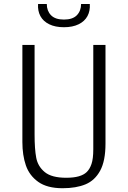

<svg xmlns="http://www.w3.org/2000/svg" viewBox="-20 -962 660 991"><path d="M95.5 -229V-730H158.5V-268.5Q158.5 -192.5 167 -147.8Q175.5 -103 211 -73.8Q246.5 -44.5 321.5 -44.5Q360.5 -44.5 386.5 -52Q412.5 -59.5 427 -73.5Q443 -88.5 452.2 -115.5Q461.5 -142.5 461.5 -192V-730H524.5V-220.5Q524.5 -131.5 497 -81Q469.5 -30.5 421.2 -10.5Q373 9.5 303 9.5Q223.5 9.5 177.5 -23.2Q131.5 -56 113.5 -108.5Q95.5 -161 95.5 -229ZM310 -861Q355 -861 376.8 -883.5Q398.5 -906 398.5 -941.5H443.5Q446 -906 431.5 -879Q417 -852 386 -836.8Q355 -821.5 310 -821.5Q265 -821.5 234 -836.8Q203 -852 188.5 -879Q174 -906 176.5 -941.5H221.5Q221.5 -906 243.2 -883.5Q265 -861 310 -861Z"/></svg>

Font: Monaspace Argon Var ExtraLight
Style: Regular
Weight: 200
Designer: Riley Cran and the Lettermatic Team
Version: Version 1.200 (Monaspace Argon Var)